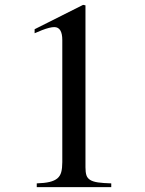

<svg xmlns="http://www.w3.org/2000/svg" viewBox="-20 -773 598 793"><path d="M333 -751V-82Q333 -61.5 336.9 -49.3Q340.8 -37.1 352.5 -29.8Q364.3 -22.5 385.3 -19.5Q406.2 -16.6 439.5 -15.6V0H131.8V-15.6Q164.1 -16.6 184.6 -21.5Q205.1 -26.4 216.8 -36.1Q228.5 -45.9 232.9 -62Q237.3 -78.1 237.3 -103.5V-607.4Q237.3 -661.1 204.1 -661.1Q186.5 -661.1 153.3 -648.4L123 -635.7V-652.3L323.2 -752.9Z"/></svg>

Font: BabelStone Tibetan Slim
Style: Regular
Weight: 400
Designer: Christopher J. Fynn
Foundry: BabelStone
Version: Version 10.011 October 1, 2023